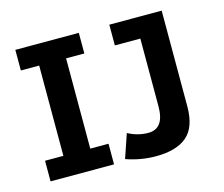

<svg xmlns="http://www.w3.org/2000/svg" viewBox="-98 -807 1112 953"><g transform="rotate(-15 457.5 -330.5)"><path d="M379.9 0H53.7V-106H147.9V-569.8H53.7V-675.8H379.9V-569.8H286.1V-106H379.9ZM592.3 15.1Q513.7 15.1 439.5 -11.2L481.4 -133.8Q531.7 -106.9 585.4 -106.9Q667.5 -106.9 667.5 -221.2V-569.3H536.6V-675.8H805.7V-184.1Q805.7 -77.1 751.7 -31Q697.8 15.1 592.3 15.1Z"/></g></svg>

Font: Cadman
Style: Bold
Weight: 700
Designer: Paul James MIller
Foundry: High-Logic / Made with FontCreator
Version: Version 2.114;March 28, 2021;FontCreator 13.0.0.2683 64-bit